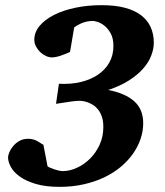

<svg xmlns="http://www.w3.org/2000/svg" viewBox="-20 -707 638 743"><path d="M575.2 -542Q575.2 -517.1 564.9 -491Q554.7 -464.8 533.2 -440.7Q511.7 -416.5 478.3 -395.3Q444.8 -374 398.9 -358.9Q464.4 -346.2 499.3 -315.2Q534.2 -284.2 534.2 -230Q534.2 -199.2 523.9 -169.2Q513.7 -139.2 494.4 -111.8Q475.1 -84.5 447 -61Q418.9 -37.6 383.1 -20.5Q347.2 -3.4 303.7 6.3Q260.3 16.1 210.9 16.1Q156.7 16.1 118.9 4.9Q81.1 -6.3 57.1 -23.4Q33.2 -40.5 22.2 -60.5Q11.2 -80.6 11.2 -98.1Q11.2 -105.5 16.1 -117.7Q21 -129.9 30.8 -141.6Q40.5 -153.3 54.9 -161.6Q69.3 -169.9 88.9 -169.9Q100.6 -169.9 109.4 -167.2Q118.2 -164.6 125.2 -160.6Q132.3 -156.7 137.7 -152.8Q143.1 -148.9 147.9 -147L164.1 -63Q167 -61 173.6 -58.1Q180.2 -55.2 188.7 -52.2Q197.3 -49.3 206.3 -47.1Q215.3 -44.9 223.1 -44.9Q249.5 -44.9 277.1 -57.4Q304.7 -69.8 327.6 -92.3Q350.6 -114.7 365.2 -146.2Q379.9 -177.7 379.9 -215.8Q379.9 -239.3 374 -255.9Q368.2 -272.5 359.1 -283.7Q350.1 -294.9 339.1 -301.5Q328.1 -308.1 318.1 -311.5Q308.1 -314.9 300.3 -315.9Q292.5 -316.9 290 -316.9Q282.7 -316.9 275.4 -316.4Q268.1 -315.9 257.8 -314.5Q247.6 -313 232.9 -310.8Q218.3 -308.6 196.8 -305.2L208 -382.8Q253.9 -380.4 292.5 -389.6Q331.1 -398.9 359.1 -418Q387.2 -437 403.1 -465.1Q418.9 -493.2 418.9 -528.8Q418.9 -558.6 408.4 -577.6Q397.9 -596.7 384.3 -607.4Q370.6 -618.2 357.7 -622.1Q344.7 -626 339.8 -626Q326.7 -626 314.9 -623.3Q303.2 -620.6 293.9 -616.5Q284.7 -612.3 277.8 -608.2Q271 -604 267.1 -601.1L251 -505.9Q245.6 -503.4 237.3 -500Q229 -496.6 219.5 -493.2Q210 -489.7 200 -487.3Q189.9 -484.9 181.2 -484.9Q169.9 -484.9 158 -490.2Q146 -495.6 136 -505.1Q126 -514.6 119.4 -526.9Q112.8 -539.1 112.8 -553.2Q112.8 -582.5 133.3 -606.9Q153.8 -631.3 189 -649.2Q224.1 -667 271.5 -677Q318.8 -687 373 -687Q425.8 -687 463.9 -676.8Q502 -666.5 526.6 -647.5Q551.3 -628.4 563.2 -601.6Q575.2 -574.7 575.2 -542Z"/></svg>

Font: Charis SIL Phon
Style: Bold Italic
Weight: 700
Italic angle: -11°
Foundry: SIL International
Version: Version 5.000